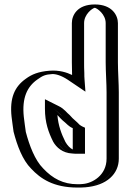

<svg xmlns="http://www.w3.org/2000/svg" viewBox="-20 -777 583 863"><path d="M328 66C240 66 185 32 142 -14C102 -54 78 -121 61 -183C57 -206 56 -224 52 -251C43 -338 66 -391 117 -427C145 -447 167 -456 207 -459C250 -463 286 -445 313 -427L325 -419C324 -428 324 -438 324 -448C323 -465 323 -482 323 -497V-673C323 -718 361 -757 406 -757C451 -757 490 -718 490 -673V-497C490 -484 490 -469 491 -453C491 -422 494 -391 494 -362V-64C494 24 419 66 328 66ZM327 -197C319 -200 312 -205 306 -210L295 -221C286 -228 279 -235 274 -240L261 -254C247 -265 234 -281 217 -290V-288C217 -227 232 -184 253 -143C264 -124 278 -111 299 -104C303 -103 307 -102 311 -102C316 -101 322 -101 327 -101ZM479 -362C479 -401 475 -454 475 -497V-673C475 -709 442 -742 406 -742C370 -742 338 -710 338 -673V-497C338 -482 338 -466 339 -448C339 -438 339 -429 340 -420L342 -390L305 -415C279 -432 246 -447 208 -444C170 -441 152 -434 126 -415C80 -382 58 -336 67 -253C71 -226 72 -208 76 -186C92 -126 117 -60 153 -24C195 20 244 51 328 51C338 51 348 51 357 50C425 45 479 3 479 -64ZM316 -221 305 -232C297 -239 289 -246 285 -250L271 -265C259 -275 245 -292 224 -303L202 -314V-288C202 -224 219 -179 240 -136C257 -106 282 -86 327 -86H342V-207C333 -211 322 -216 316 -221ZM479 -362V-64C479 3 425 45 357 50C348 51 338 51 328 51C244 51 195 20 153 -24C117 -60 92 -126 76 -186C72 -208 71 -226 67 -253C58 -336 80 -382 126 -415C152 -434 170 -441 208 -444C246 -447 279 -432 305 -415L342 -390L340 -420C339 -429 339 -438 339 -448C338 -466 338 -482 338 -497V-673C338 -710 370 -742 406 -742C442 -742 475 -709 475 -673V-497C475 -454 479 -401 479 -362ZM342 -207V-86H327C282 -86 256 -106 240 -136C219 -179 202 -224 202 -288V-314L224 -303C245 -292 259 -275 271 -265L285 -250C289 -246 297 -239 305 -232L316 -221C322 -216 333 -211 342 -207ZM494 -64V-362C494 -402 490 -455 490 -497V-673C490 -718 451 -757 406 -757C361 -757 323 -718 323 -673V-497C323 -474 323 -442 325 -419L313 -427C286 -445 250 -463 207 -459C167 -456 144 -447 117 -427C66 -391 43 -338 52 -251C56 -224 57 -207 61 -183C77 -122 102 -54 142 -14C185 32 240 66 328 66C418 66 494 24 494 -64ZM253 -143C232 -186 217 -227 217 -288V-290C234 -281 247 -266 261 -254L274 -240C279 -235 287 -227 295 -221L306 -210C312 -205 319 -200 327 -197V-101C288 -101 268 -117 253 -143ZM459 -362V-64C459 12 394 47 352 50C344 51 337 51 328 51C265 51 217 26 174 -20C137 -57 112 -123 96 -184C92 -207 91 -225 87 -252C78 -337 102 -387 147 -419C173 -438 185 -442 214 -444C230 -445 255 -438 284 -419L364 -365L360 -419C359 -428 359 -438 359 -448C358 -466 358 -482 358 -497V-673C358 -713 395 -740 406 -742C417 -740 455 -713 455 -673V-497C455 -454 459 -403 459 -362ZM351 -208C347 -210 342 -213 338 -216L327 -227C319 -234 311 -241 306 -246L293 -260C280 -270 269 -288 244 -300L182 -331V-288C182 -226 198 -182 219 -140C233 -115 261 -89 305 -87C314 -86 319 -86 327 -86H362V-203ZM304 -440C281 -451 246 -463 201 -459C153 -455 123 -443 96 -423C45 -387 23 -336 32 -252C36 -225 37 -209 41 -185C57 -123 81 -58 120 -19C162 26 220 66 328 66C340 66 351 66 363 65C461 57 514 4 514 -64V-362C514 -402 510 -454 510 -497V-673C510 -707 485 -757 406 -757C327 -757 303 -708 303 -673V-497C303 -480 304 -460 304 -440ZM307 -201V-105C295 -111 283 -123 274 -139C256 -175 242 -212 238 -260L239 -259L252 -245C257 -240 265 -232 273 -226L285 -215C291 -210 297 -205 307 -201Z"/></svg>

Font: Blanket
Style: Black
Weight: 900
Foundry: Cannot Into Space Fonts
Version: Version 0.9